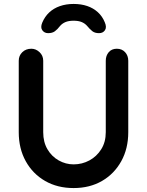

<svg xmlns="http://www.w3.org/2000/svg" viewBox="-20 -948 745 973"><path d="M572 -701Q598 -701 614 -683.5Q630 -666 630 -640V-278Q630 -195 594.5 -131Q559 -67 497 -31Q435 5 353 5Q271 5 208.5 -31Q146 -67 110.5 -131Q75 -195 75 -278V-640Q75 -666 93 -683.5Q111 -701 139 -701Q162 -701 180.5 -683.5Q199 -666 199 -640V-278Q199 -228 220.5 -191.5Q242 -155 277.5 -135Q313 -115 353 -115Q396 -115 433 -135Q470 -155 493 -191.5Q516 -228 516 -278V-640Q516 -666 531 -683.5Q546 -701 572 -701ZM353 -928Q391 -928 422 -917.5Q453 -907 476 -886Q499 -865 511 -835Q522 -810 512 -795Q502 -780 482 -780Q461 -780 448.5 -789.5Q436 -799 422 -816Q411 -829 394.5 -836Q378 -843 353 -843Q328 -843 311.5 -836Q295 -829 284 -816Q271 -799 258 -789.5Q245 -780 224 -780Q205 -780 194.5 -794.5Q184 -809 194 -833Q207 -864 229.5 -885Q252 -906 283.5 -917Q315 -928 353 -928Z"/></svg>

Font: zvoove
Style: Bold
Weight: 700
Designer: Vernon Adams (Nunito) & Andrew Paglinawan (Quicksand)
Foundry: zvoove
Version: Version 3.006